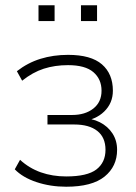

<svg xmlns="http://www.w3.org/2000/svg" viewBox="-20 -700 517 728"><path d="M231 8Q171 8 118.5 -9.5Q66 -27 36 -58L56 -94Q91 -62 135 -46.5Q179 -31 231 -31Q311 -31 345.5 -57.5Q380 -84 380 -132Q380 -179 349 -203.5Q318 -228 261 -228H160V-264H253Q303 -264 334 -288.5Q365 -313 365 -356Q365 -400 334 -426.5Q303 -453 238 -453Q188 -453 146 -439.5Q104 -426 64 -394L44 -430Q85 -462 133.5 -477Q182 -492 238 -492Q325 -492 366.5 -456Q408 -420 408 -356Q408 -309 375 -277Q342 -245 289 -240V-252Q328 -252 358.5 -236.5Q389 -221 406.5 -194Q424 -167 424 -132Q424 -69 376.5 -30.5Q329 8 231 8ZM287 -620V-680H348V-620ZM126 -620V-680H187V-620Z"/></svg>

Font: Nunito Sans 12pt ExtraLight
Style: Regular
Weight: 200
Designer: Vernon Adams
Foundry: Vernon Adams
Version: Version 3.101;gftools[0.9.27]